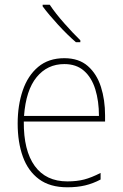

<svg xmlns="http://www.w3.org/2000/svg" viewBox="-20 -785 521 815"><path d="M253 -538Q315 -538 353 -504.5Q391 -471 408.5 -416Q426 -361 426 -295V-269H81Q80 -146 127.5 -80.5Q175 -15 266 -15Q306 -15 337 -23Q368 -31 407 -51V-23Q375 -6 341.5 2Q308 10 266 10Q192 10 145.5 -24.5Q99 -59 77 -120Q55 -181 55 -261Q55 -338 76.5 -401Q98 -464 142 -501Q186 -538 253 -538ZM253 -513Q181 -513 135.5 -457.5Q90 -402 82 -293H400Q400 -356 384.5 -406Q369 -456 336.5 -484.5Q304 -513 253 -513ZM191 -765Q215 -729 252 -687Q289 -645 321 -614V-606H302Q266 -637 226.5 -680Q187 -723 161 -758V-765Z"/></svg>

Font: Noto Sans Khmer UI SemiCondensed Thin
Style: Regular
Weight: 100
Width: 4
Designer: Danh Hong and the Monotype Design Team
Foundry: Monotype Imaging Inc.
Version: Version 2.002; ttfautohint (v1.8.4.7-5d5b)